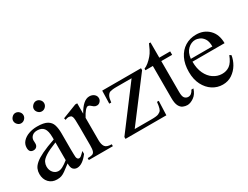

<svg xmlns="http://www.w3.org/2000/svg" viewBox="-62 -1120 2079 1607"><g transform="rotate(-30 977.0 -317.0)"><path d="M443.8 -92.8V-64.5Q388.7 8.3 336.9 8.3Q315.4 8.3 300 -6.8Q284.7 -22 284.7 -64.5Q245.6 -33.7 223.1 -18.1Q200.7 -2.4 183.6 2.9Q166.5 8.3 142.6 8.3Q95.2 8.3 65.4 -22.9Q35.6 -54.2 35.6 -106Q35.6 -130.9 45.2 -153.6Q54.7 -176.3 80.6 -198.7Q106.4 -221.2 155.8 -245.1Q205.1 -269 284.7 -296.4V-314.9Q284.7 -378.9 264.2 -405Q243.7 -431.2 201.2 -431.2Q170.4 -431.2 152.8 -415.3Q135.3 -399.4 133.8 -376.5L134.8 -347.2Q135.7 -326.2 124.3 -313.7Q112.8 -301.3 94.2 -301.3Q53.2 -301.3 53.2 -348.1Q53.2 -383.3 76.2 -408.4Q99.1 -433.6 136.5 -446.8Q173.8 -460 216.8 -460Q281.7 -460 313.7 -441.4Q345.7 -422.9 356.2 -388.9Q366.7 -355 366.7 -307.6V-155.3Q366.7 -124 367.7 -104Q368.7 -84 369.1 -77.1Q374 -53.2 390.6 -53.2Q399.9 -53.2 408.4 -59.6Q417 -65.9 443.8 -92.8ZM284.7 -96.2V-267.6Q209.5 -238.3 174.1 -215.1Q138.7 -191.9 128.7 -171.1Q118.7 -150.4 118.7 -128.9Q118.7 -94.2 138.4 -71Q158.2 -47.9 186.5 -46.9Q205.6 -45.9 229.7 -58.6Q253.9 -71.3 284.7 -96.2ZM367.2 -599.6Q367.2 -579.6 352.3 -564.5Q337.4 -549.3 316.9 -549.3Q296.9 -549.3 282 -564.7Q267.1 -580.1 267.1 -599.6Q267.1 -618.2 282.7 -633.8Q298.3 -649.4 316.9 -649.4Q337.4 -649.4 352.3 -634.5Q367.2 -619.6 367.2 -599.6ZM167 -599.6Q167 -579.6 152.1 -564.5Q137.2 -549.3 116.7 -549.3Q97.2 -549.3 82.5 -564.7Q67.9 -580.1 67.9 -599.6Q67.9 -618.2 83 -633.8Q98.1 -649.4 116.7 -649.4Q137.2 -649.4 152.1 -634.5Q167 -619.6 167 -599.6Z M785.2 -406.2Q785.2 -388.7 772.2 -374.8Q759.3 -360.8 740.7 -360.8Q724.6 -360.8 712.9 -369.6Q701.2 -378.4 691.7 -387Q682.1 -395.5 671.4 -395.5Q659.2 -395.5 641.8 -375.2Q624.5 -355 606 -319.3V-104Q606 -61.5 621.6 -40Q637.2 -18.6 685.1 -18.6V0H452.6V-18.6Q481 -18.6 496.3 -23.2Q511.7 -27.8 518.1 -45.4Q524.4 -63 524.4 -101.1V-274.4Q524.4 -321.8 522.9 -344Q521.5 -366.2 518.3 -375Q515.1 -383.8 509.8 -389.6Q499 -395.5 486.1 -396.5Q473.1 -397.5 452.6 -388.7L448.2 -406.2L586.9 -460H606V-359.9Q661.6 -460 721.7 -460Q748.5 -460 766.8 -445.1Q785.2 -430.2 785.2 -406.2Z M1215.3 -429.2 915 -32.7H1079.1Q1129.4 -32.7 1147 -41.5Q1157.7 -46.9 1165.8 -53Q1173.8 -59.1 1179.9 -77.4Q1186 -95.7 1190.4 -136.7H1207.5L1202.1 0H807.1V-18.6L1105 -414.1H957Q934.1 -414.1 918.7 -411.9Q903.3 -409.7 894.5 -406.7Q880.4 -400.4 870.1 -381.8Q859.9 -363.3 856 -323.2H836.9L840.3 -447.3H1215.3Z M1491.2 -81.5H1510.7Q1495.6 -32.2 1461.7 -8.8Q1427.7 14.6 1398.9 14.6Q1377.9 14.6 1357.4 5.9Q1336.9 -2.9 1323.7 -28.3Q1310.5 -53.7 1310.5 -104V-414.1H1238.8V-429.2Q1258.8 -436.5 1281 -454.8Q1303.2 -473.1 1322.3 -495.6Q1331.1 -506.3 1338.4 -516.8Q1345.7 -527.3 1354.7 -544.9Q1363.8 -562.5 1377.4 -594.7H1392.1V-447.3H1497.1V-414.1H1392.1V-115.7Q1392.1 -71.8 1405 -57.1Q1418 -42.5 1436.5 -41.5Q1454.6 -40.5 1468.5 -51.5Q1482.4 -62.5 1491.2 -81.5Z M1910.2 -173.3 1925.8 -163.6Q1919.4 -119.6 1895.3 -78.9Q1871.1 -38.1 1832 -11.7Q1793 14.6 1741.7 14.6Q1689 14.6 1644.5 -13.9Q1600.1 -42.5 1573.2 -95Q1546.4 -147.5 1546.4 -218.8Q1546.4 -294.4 1573 -348.6Q1599.6 -402.8 1646.5 -431.9Q1693.4 -460.9 1753.9 -460.9Q1828.1 -460.9 1877 -412.6Q1925.8 -364.3 1925.8 -279.3H1615.7Q1615.7 -212.4 1638.2 -165Q1660.6 -117.7 1698 -92.5Q1735.4 -67.4 1778.8 -66.4Q1822.3 -65.4 1854.5 -88.6Q1886.7 -111.8 1910.2 -173.3ZM1615.7 -306.6H1823.7Q1823.7 -356 1806.2 -381.8Q1788.6 -407.7 1765.6 -417Q1742.7 -426.3 1726.6 -426.3Q1687 -426.3 1654.3 -395.5Q1621.6 -364.7 1615.7 -306.6Z"/></g></svg>

Font: BabelStone Roman
Style: Regular
Weight: 400
Designer: Walt Agee, Victor Gaultney, Peter Martin, Debbi Hosken, Becca Hirsbrunner (SIL); Andrew West (BabelStone)
Foundry: BabelStone
Version: Version 16.000